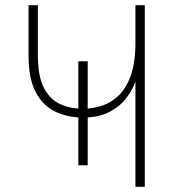

<svg xmlns="http://www.w3.org/2000/svg" viewBox="-20 -720 688 740"><path d="M282 -83V-484H318V-83ZM502 0V-405Q489.5 -371 464.5 -339.2Q439.5 -307.5 399 -287.2Q358.5 -267 300 -267Q241 -267 193.5 -289.5Q146 -312 118 -364.2Q90 -416.5 90 -506V-700H126V-506Q126 -426.5 149 -381.8Q172 -337 211.5 -319Q251 -301 300 -301Q337 -301 372.8 -312.5Q408.5 -324 437.8 -352.2Q467 -380.5 484.5 -430.2Q502 -480 502 -556V-700H538V0Z"/></svg>

Font: Overpass Thin
Style: Regular
Weight: 250
Designer: Delve Withrington, Dave Bailey, Thomas Jockin
Foundry: Delve Fonts LLC
Version: Version 4.000